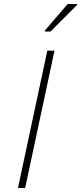

<svg xmlns="http://www.w3.org/2000/svg" viewBox="-20 -942 406 962"><path d="M70 0 217 -688H253L106 0ZM205 -784V-789L319 -922H366V-917L233 -784Z"/></svg>

Font: Saira SemiExpanded Thin
Style: Italic
Weight: 250
Width: 6
Italic angle: -12°
Designer: Hector Gatti with collaboration of the Omnibus-Type team
Foundry: Omnibus-Type
Version: Version 1.101